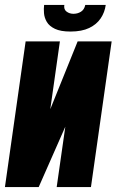

<svg xmlns="http://www.w3.org/2000/svg" viewBox="-30 -759 473 779"><path d="M-10 0 74 -591H213L174 -316L285 -591H423L339 0H200L235 -245L127 0ZM256 -631Q216 -631 193 -642Q170 -653 160 -670Q150 -687 148.5 -705.5Q147 -724 149 -739H231Q228 -721 240 -712Q252 -703 268 -703Q285 -703 298.5 -711.5Q312 -720 316 -739H399Q395 -709 378.5 -684.5Q362 -660 332 -645.5Q302 -631 256 -631Z"/></svg>

Font: Alumni Sans Black
Style: Italic
Weight: 900
Italic angle: -8°
Version: Version 1.016